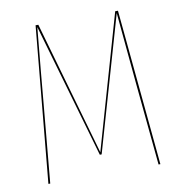

<svg xmlns="http://www.w3.org/2000/svg" viewBox="-77 -752 779 824"><g transform="rotate(-10 312.0 -340.0)"><path d="M556 0H548L514 -351L484 -671L315 -85H307L138 -671Q137 -655 120 -481L109 -359L76 0H68L132 -680H144L311 -95L479 -680H491Z"/></g></svg>

Font: Fira Sans Compressed Eight
Style: Regular
Weight: 100
Width: 1
Designer: bBox Type GmbH & Carrois Corporate GbR & Edenspiekermann AG
Foundry: bBox Type GmbH & Carrois Corporate GbR & Edenspiekermann AG
Version: Version 4.301